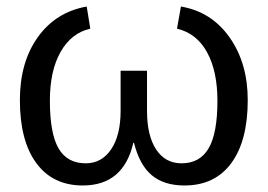

<svg xmlns="http://www.w3.org/2000/svg" viewBox="-20 -559 821 589"><path d="M431 -342V-219Q431 -143 459 -100.5Q487 -58 537 -58Q593 -58 620 -104Q647 -150 647 -250Q647 -341 615 -399Q583 -457 523 -471L535 -539Q629 -523 684.5 -444Q740 -365 740 -252Q740 -127 689.5 -58.5Q639 10 546 10Q483 10 445.5 -21.5Q408 -53 391 -121H389Q359 10 234 10Q142 10 91.5 -58.5Q41 -127 41 -252Q41 -368 96 -445Q151 -522 246 -539L257 -471Q199 -458 166 -400Q133 -342 133 -250Q133 -150 159.5 -104Q186 -58 243 -58Q292 -58 321 -101Q350 -144 350 -219V-342Z"/></svg>

Font: Libra Sans
Style: Regular
Weight: 400
Foundry: Context Ltd
Version: Version 1.002